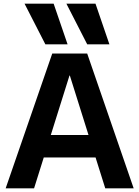

<svg xmlns="http://www.w3.org/2000/svg" viewBox="-20 -1020 755 1040"><path d="M225.7 -780 113 -1000H270.6L346 -780ZM452.3 -780 339.7 -1000H497.3L572.6 -780ZM10.7 0 263 -730H452.3L704 0H550.1L358.3 -610.7H356.3L164.6 0ZM157.7 -167V-288.7H557.7V-167Z"/></svg>

Font: M PLUS 1 Thin
Style: Regular
Weight: 100
Designer: Coji Morishita
Foundry: UNDERFOREST DESIGN
Version: Version 1.001